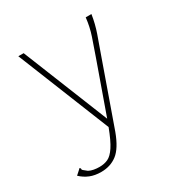

<svg xmlns="http://www.w3.org/2000/svg" viewBox="-150 -560 799 844"><g transform="rotate(-30 250.0 -137.5)"><path d="M123 174Q91 174 66.5 164Q42 154 22 135L42 117L48 111L53 116Q51 121 56 125.5Q61 130 74 140Q85 146 99 148.5Q113 151 127 151Q152 151 171 142Q190 133 208.5 105Q227 77 249 19L61 -449H88L262 -16L354 -275Q370 -320 384 -361.5Q398 -403 403 -449H432Q425 -403 410 -360Q395 -317 378 -270L264 52Q238 122 204 148Q170 174 123 174Z"/></g></svg>

Font: Inconsolata ExtraLight
Style: Regular
Weight: 200
Monospace: yes
Designer: Raph Levien, Cyreal, Brenton Simpson
Foundry: Raph Levien, Cyreal, Google
Version: Version 3.001; ttfautohint (v1.8.2.53-6de2)